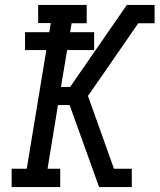

<svg xmlns="http://www.w3.org/2000/svg" viewBox="-20 -755 644 775"><path d="M27 0V-74H88L167 -553H81V-625H179L185 -662H134V-735H330V-661H269L263 -625H360V-553H251L226 -404H263L492 -735H604V-661H538L393 -451L335 -368L440 -74H512V0H380L261 -331H214L172 -74H223V0Z"/></svg>

Font: Iosevka Slab Extended
Style: Italic
Weight: 400
Width: 7
Italic angle: -9°
Monospace: yes
Designer: Belleve Invis
Foundry: Belleve Invis
Version: Version 11.1.0; ttfautohint (v1.8.3)